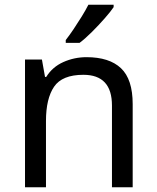

<svg xmlns="http://www.w3.org/2000/svg" viewBox="-20 -786 658 806"><path d="M343 -546Q439 -546 488 -499.5Q537 -453 537 -349V0H450V-343Q450 -472 330 -472Q241 -472 207 -422Q173 -372 173 -278V0H85V-536H156L169 -463H174Q200 -505 246 -525.5Q292 -546 343 -546ZM457 -756Q445 -738 420 -709.5Q395 -681 366.5 -652.5Q338 -624 314 -606H256V-618Q271 -637 288.5 -663Q306 -689 323 -716.5Q340 -744 351 -766H457Z"/></svg>

Font: Noto Sans Old Persian
Style: Regular
Weight: 400
Designer: Monotype Design Team
Foundry: Monotype Imaging Inc.
Version: Version 2.001; ttfautohint (v1.8.4.7-5d5b)